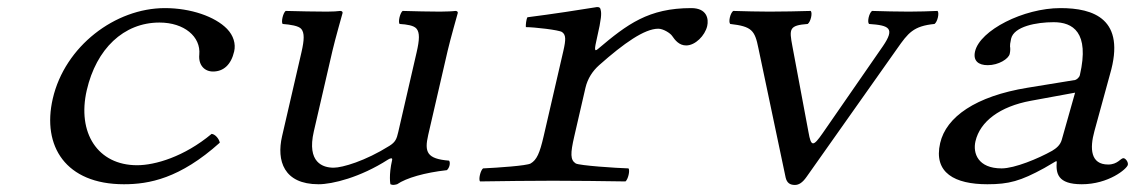

<svg xmlns="http://www.w3.org/2000/svg" viewBox="-20 -513 3240 545"><path d="M603.9 -108C602.2 -118 591.5 -132 580.7 -133C502.7 -68 420.2 -44 369.2 -44C257.2 -44 198.4 -136 226.3 -257C253.3 -374 330.7 -449 432.7 -449C502.7 -449 550.4 -409 545.7 -358C542.8 -328.1 560.6 -310 584.6 -310C614.6 -310 636 -329.4 644.7 -367C649.7 -388.4 642.8 -412.1 624.5 -431C590.5 -466 521.5 -490 448.1 -490C307.1 -490 164.2 -382 129.8 -233C98.6 -98 166.7 10 331.7 10C402.7 10 490.4 -6 603.9 -108Z M884.2 10C923.2 10 1002.1 -9.1 1081.4 -60C1087.4 -63.9 1094.7 -66 1093.1 -59C1082.9 -14.9 1088.2 10 1088.2 10C1095.5 13 1098.7 12 1107.2 10C1133.3 -8 1185.8 -23 1248.4 -30C1255.8 -36 1259.3 -51 1254.7 -57C1191.8 -62 1184.2 -81 1195.5 -130L1250.7 -369C1257.6 -399 1279.4 -476 1279.4 -476C1280.1 -479 1277.8 -482 1272.8 -482C1267.5 -481 1244.3 -480 1229.3 -480C1197.3 -480 1159.5 -481 1122.8 -482C1115.4 -476 1109.6 -451 1114.2 -445C1135.8 -443.7 1154.8 -440.6 1162.3 -431.6C1171.6 -420.5 1171 -400.5 1162.5 -364L1110.4 -138C1106 -119 1102.8 -109.9 1085.4 -99C1016.9 -56 952 -37 927 -37C897 -37 850.3 -51 870.8 -140L923.7 -369C930.6 -399 952.4 -476 952.4 -476C953.1 -479 950.8 -482 945.8 -482C940.5 -481 923.3 -480 908.3 -480C876.3 -480 827.5 -481 790.8 -482C783.4 -476 777.6 -451 782.2 -445C803.8 -443.2 828 -439.9 835.4 -430.6C844.3 -419.6 843.9 -400.2 835.8 -365L780.6 -126C764.7 -57 785.2 10 884.2 10Z M1674.7 -406C1687.3 -460.5 1687.7 -475 1685 -485C1684.1 -490 1682.8 -493 1674.8 -493C1629.1 -485.5 1548.2 -473 1477.1 -464C1473.7 -458 1472 -442 1472.7 -436C1496.2 -436 1566.8 -428 1575.4 -422C1586.6 -414 1586.6 -401 1579 -368L1523.1 -126C1512 -78 1503.6 -59.2 1486.3 -49C1475.3 -42.5 1392.5 -37 1351.1 -35C1343.7 -29 1337.9 -4 1342.5 2C1384.8 1 1510 0 1550 0C1591 0 1712.8 1 1755.5 2C1762.9 -4 1768.7 -29 1764.1 -35C1729.3 -36 1624.9 -43 1614.3 -49C1598.6 -59 1598.8 -77 1610.1 -126L1641.9 -264C1648 -290 1662.1 -311.5 1680.7 -328C1751.2 -390.5 1809.6 -431.5 1848.6 -431.5C1862.6 -431.5 1882.7 -419 1887.9 -411C1896.1 -399 1907.7 -384 1927.7 -384C1953.7 -384 1981.1 -412 1987.4 -439C1992 -459 1987.1 -490 1942.1 -490C1821.1 -490 1760.6 -444.5 1677.3 -374C1666.6 -364.9 1667.1 -373 1674.7 -406Z M2446.7 -445C2504.8 -441 2521 -433 2486.2 -382L2315.2 -135C2288.2 -96 2282.2 -96 2274.9 -138L2229.2 -382C2220 -431 2219.8 -441 2272.7 -445C2281.1 -451 2286.9 -476 2281.3 -482C2240 -481 2209.4 -480 2163.8 -480C2125.8 -480 2102 -481 2061.3 -482C2052.9 -476 2047.1 -451 2052.7 -445C2114.1 -438 2122.6 -427 2132.8 -376L2210.1 -9C2213.6 6 2222.2 12 2236.2 12C2247.2 12 2257.6 6 2269.5 -11L2526.6 -375C2557.9 -419.5 2572.4 -439 2632.7 -445C2641.1 -451 2646.9 -476 2641.3 -482C2617 -481 2588.8 -480 2559.8 -480C2518.8 -480 2496 -481 2455.3 -482C2446.9 -476 2441.1 -451 2446.7 -445Z M3031.7 -250 2993.8 -116C2989.5 -100.9 2978.2 -92 2966.6 -85C2927.5 -63 2860.1 -35 2823.1 -35C2756.1 -35 2741 -78 2748.9 -112C2761.8 -168 2817.9 -210.8 2906.4 -227ZM2979.7 -55C2976.8 -21 2981.7 10 3050.7 10C3126.7 10 3178.8 -33.6 3181.4 -45C3183.2 -53 3174.8 -64 3168.8 -64C3160.8 -64 3152.6 -46 3125.6 -46C3075.6 -46 3072.8 -91 3086.6 -141L3130.7 -302C3176.9 -459.5 3084.1 -490 2990.1 -490C2885.1 -490 2761.6 -427 2747.7 -367C2741.5 -340 2757.7 -328 2783.7 -328C2814.7 -328 2842.9 -346 2846.1 -360C2848 -368 2848 -377 2847 -381C2846.7 -384 2847.3 -391 2850 -403C2858.1 -438 2921.9 -450 2970.9 -450C3024.9 -450 3073.4 -422 3045.3 -300C3043.4 -292 3035.3 -287 3032 -286L2896.9 -264C2749.1 -239.9 2665.8 -181 2648.7 -107C2629.1 -22 2690.7 10 2782.7 10C2843.7 10 2876.8 1 2944.3 -36L2976.7 -55Z"/></svg>

Font: Linux Libertine Mono O
Style: Mono Oblique
Weight: 400
Italic angle: -13°
Designer: Philipp H. Poll
Foundry: Philipp H. Poll
Version: Version 5.1.7